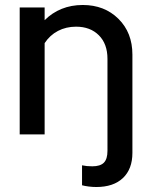

<svg xmlns="http://www.w3.org/2000/svg" viewBox="-20 -539 607 770"><path d="M59 0V-509H159V-458Q189 -488 227.5 -503.5Q266 -519 312 -519Q399 -519 455 -463.5Q511 -408 511 -320V74Q511 139 473 175Q435 211 366 211Q351 211 335.5 209Q320 207 309 204V124Q319 126 328.5 127Q338 128 350 128Q382 128 396.5 113.5Q411 99 411 66V-303Q411 -363 376.5 -397.5Q342 -432 285 -432Q245 -432 212.5 -415Q180 -398 159 -366V0Z"/></svg>

Font: Red Hat Display Medium
Style: Regular
Weight: 500
Designer: Pentagram / MCKL
Foundry: Pentagram / MCKL
Version: Version 1.005; Red Hat Display Medium